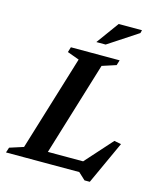

<svg xmlns="http://www.w3.org/2000/svg" viewBox="-158 -977 913 1107"><g transform="rotate(15 298.5 -423.0)"><path d="M378 -624.5 187.5 0H-25L-15 -31L67.5 -57.5L241 -625.5L170 -651.5L179.5 -682.5H470.5L461 -651.5ZM395 -40 561.5 -226 603 -218 485.5 38.5H454L412.5 0H91.5L112.5 -65.5H449.5ZM313.5 -749.5 411 -883.5H550L545.5 -865.5L369 -749.5Z"/></g></svg>

Font: Newsreader SemiBold
Style: Italic
Weight: 600
Italic angle: -17°
Designer: Hugues Gentile
Foundry: Production Type
Version: Version 1.003